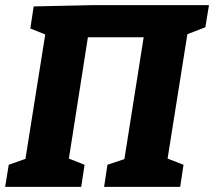

<svg xmlns="http://www.w3.org/2000/svg" viewBox="-28 -727 833 747"><path d="M-8 0 6 -86 71 -109 148 -593 90 -616 103 -702 332 -707H785L771 -621L701 -594L624 -110L686 -86L673 0H377L390 -86L456 -108L531 -582H314L240 -110L301 -86L288 0Z"/></svg>

Font: Bitter ExtraBold
Style: Italic
Weight: 800
Italic angle: -9°
Designer: Sol Matas, and Bitter project Authors
Foundry: Sol Matas
Version: Version 2.001